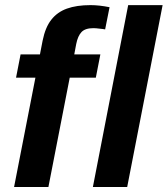

<svg xmlns="http://www.w3.org/2000/svg" viewBox="-20 -745 668 765"><path d="M257.8 -435.5 172.9 0H36.1L121.1 -435.5H43.9L62 -528.3H139.2L149.9 -583.5Q160.6 -636.2 184.1 -666Q208 -696.8 246.6 -710.7Q285.2 -724.6 340.8 -724.6Q375 -724.6 416.5 -716.3L398.9 -627.9Q396 -628.4 389.6 -629.4Q383.3 -630.4 376 -630.9Q369.6 -631.8 363.3 -632.3Q356.9 -632.8 352.1 -632.8Q319.3 -632.8 304.7 -617.2Q290 -601.6 283.7 -569.8L275.9 -528.3H379.9L361.8 -435.5ZM627.9 -724.6 486.8 0H350.1L490.7 -724.6Z"/></svg>

Font: Arimo
Style: Italic
Weight: 400
Italic angle: -12°
Designer: Steve Matteson
Foundry: Monotype Imaging Inc.
Version: Version 1.33